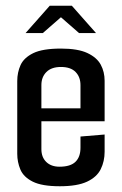

<svg xmlns="http://www.w3.org/2000/svg" viewBox="-20 -644 424 668"><path d="M188 4Q126 4 94 -12Q62 -28 51 -54Q40 -80 40 -109V-362Q40 -392 51.5 -417.5Q63 -443 95.5 -459Q128 -475 192 -475Q251 -475 284 -459.5Q317 -444 330.5 -419Q344 -394 344 -363V-261L260 -256V-348Q260 -376 243 -393.5Q226 -411 192 -411Q159 -411 141.5 -393.5Q124 -376 124 -348V-125Q124 -97 141 -80.5Q158 -64 187 -64Q225 -64 242.5 -81Q260 -98 260 -130V-169L344 -176V-116Q344 -83 330.5 -55.5Q317 -28 283 -12Q249 4 188 4ZM51 -222V-267H344V-222ZM69 -529 153 -624H230L314 -529H255L192 -584L129 -529Z"/></svg>

Font: Smooch Sans Thin SemiBold
Style: Regular
Weight: 600
Version: Version 1.010